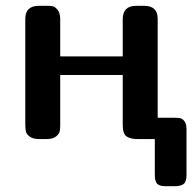

<svg xmlns="http://www.w3.org/2000/svg" viewBox="-20 -478 669 660"><path d="M66.9 -54.2V-413.1Q66.9 -458 113.8 -458H142.1Q154.3 -458 161.6 -456.5Q168.9 -455.1 178 -444.1Q187 -433.1 187 -412.1V-284.2H401.9V-412.1Q401.9 -458 448.2 -458H475.1Q522 -458 522 -414.1V-73.2H581.1Q594.2 -73.2 601.6 -71Q608.9 -68.8 615 -59.8Q621.1 -50.8 621.1 -34.2V124Q621.1 147 611.1 154.5Q601.1 162.1 581.1 162.1H548.8Q535.6 162.1 527.3 158.4Q519 154.8 516.1 147Q513.2 139.2 512.7 134.5Q512.2 129.9 512.2 121.1V0H452.1Q428.2 0 415 -9Q401.9 -18.1 401.9 -47.9V-220.2H187V-47.9Q187 -34.7 185.1 -25.9Q183.1 -17.1 172.1 -8.5Q161.1 0 140.1 0H115.2Q93.3 0 82 -8.5Q70.8 -17.1 68.8 -26.6Q66.9 -36.1 66.9 -54.2Z"/></svg>

Font: CMU Sans Serif
Style: Bold
Weight: 700
Version: Version 0.7.0